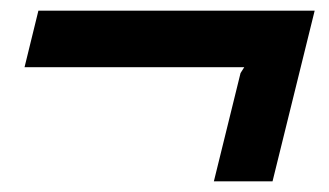

<svg xmlns="http://www.w3.org/2000/svg" viewBox="-20 -390 617 360"><path d="M491 -50H381L431 -253L438 -264H26L52 -370H570Z"/></svg>

Font: TypoPRO Sinkin Sans
Style: 500 Medium Italic
Weight: 500
Italic angle: -112°
Designer: Keith Bates
Foundry: K-Type
Version: Sinkin Sans (version 1.0)  by Keith Bates   •   © 2014   www